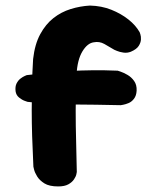

<svg xmlns="http://www.w3.org/2000/svg" viewBox="-20 -668 562 690"><path d="M189 2Q157 2 139.5 -9Q122 -20 113.5 -34Q105 -48 102.5 -58.5Q100 -69 100 -69Q97 -129 95.5 -178.5Q94 -228 94 -272.5Q94 -317 95 -362Q96 -407 99 -456Q105 -509 124.5 -545Q144 -581 172 -603Q200 -625 234 -635.5Q268 -646 303 -648Q345 -647 380 -633Q415 -619 441.5 -598Q468 -577 482 -552Q482 -552 484.5 -544.5Q487 -537 486.5 -526Q486 -515 478.5 -503Q471 -491 450 -482Q437 -477 423.5 -479Q410 -481 400.5 -485Q391 -489 391 -489Q373 -500 355 -510Q337 -520 317 -516Q294 -513 276 -483Q258 -453 255 -400Q252 -328 252 -271.5Q252 -215 253.5 -163Q255 -111 256 -50Q256 -50 254.5 -42Q253 -34 246 -23.5Q239 -13 225.5 -5.5Q212 2 189 2ZM471 -342Q470 -324 461.5 -313Q453 -302 442 -297.5Q431 -293 422.5 -291.5Q414 -290 414 -290Q325 -292 240 -292.5Q155 -293 79 -302Q79 -302 69 -305.5Q59 -309 48.5 -317.5Q38 -326 36 -340Q34 -357 39.5 -368Q45 -379 53.5 -385.5Q62 -392 69 -395Q76 -398 76 -398Q120 -403 158.5 -407Q197 -411 234.5 -413Q272 -415 313 -415.5Q354 -416 403 -414Q403 -414 413.5 -410.5Q424 -407 438 -399Q452 -391 462 -377Q472 -363 471 -342Z"/></svg>

Font: Sour Gummy
Style: Bold
Weight: 700
Designer: Stefie Justprince
Foundry: Eifetstype
Version: Version 1.000